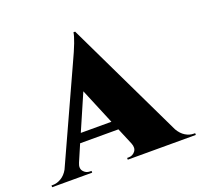

<svg xmlns="http://www.w3.org/2000/svg" viewBox="-165 -865 1051 1005"><g transform="rotate(-20 360.0 -362.0)"><path d="M351.6 -724.1 668 -64.9Q684.1 -37.1 706.5 -23.4Q729 -9.8 752 -9.8H760.3V0H381.3V-9.8H390.1Q412.1 -9.8 426 -27.3Q439.9 -44.9 428.7 -72.8L389.6 -166H176.3L136.2 -72.8Q124 -44.9 137.9 -27.3Q151.9 -9.8 174.3 -9.8H183.1V0H-40V-9.8H-31.2Q-8.8 -9.8 14.2 -23.4Q37.1 -37.1 52.2 -64L285.2 -574.7Q337.9 -687 342.3 -724.1ZM198.2 -215.8H368.7L285.2 -416Z"/></g></svg>

Font: Cinzel Black
Style: Regular
Weight: 900
Designer: Natanael Gama
Version: Version 1.001;PS 001.001;hotconv 1.0.56;makeotf.lib2.0.21325